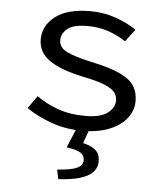

<svg xmlns="http://www.w3.org/2000/svg" viewBox="-52 -544 704 817"><g transform="rotate(5 300.0 -136.0)"><path d="M310 12Q239 12 177 -10.5Q115 -33 71 -64L109 -118Q151 -88 202 -70Q253 -52 320 -52Q382 -52 412.5 -74.5Q443 -97 443 -128Q443 -147 432.5 -162Q422 -177 389.5 -191Q357 -205 291 -218Q197 -238 149 -271.5Q101 -305 101 -360Q101 -419 152 -458.5Q203 -498 303 -498Q359 -498 411 -479.5Q463 -461 499 -436L459 -383Q425 -406 384 -420Q343 -434 296 -434Q234 -434 209 -413Q184 -392 184 -364Q184 -333 217.5 -316Q251 -299 325 -283Q406 -266 449.5 -245Q493 -224 509.5 -197Q526 -170 526 -133Q526 -94 501 -61Q476 -28 428 -8Q380 12 310 12ZM227 226 219 186Q282 181 305 169.5Q328 158 328 136Q328 116 311 105Q294 94 251 88L291 -8H345L319 64Q354 72 373 88Q392 104 392 135Q392 178 349.5 200Q307 222 227 226Z"/></g></svg>

Font: SauceCodePro NFM
Style: Regular
Weight: 400
Monospace: yes
Designer: Paul D. Hunt, Teo Tuominen
Foundry: Adobe
Version: Version 2.042;hotconv 1.1.0;makeotfexe 2.6.0;Nerd Fonts 3.3.